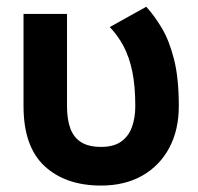

<svg xmlns="http://www.w3.org/2000/svg" viewBox="-20 -550 599 582"><path d="M183.1 -507.8H51.3V-228.3Q51.3 -105.7 115 -46.6Q178.7 12.5 286.6 12.5Q358.6 12.5 411.5 -17.7Q464.4 -47.9 493.2 -102.1Q522 -156.2 522 -228.3Q522 -313.7 507.4 -370.7Q492.9 -427.7 470.3 -465.3Q447.8 -502.9 423.3 -529.5L312.7 -468Q337.4 -442.4 354.6 -409.9Q371.8 -377.4 381 -333.4Q390.1 -289.3 390.1 -228.3Q390.1 -193.1 380 -165Q369.9 -137 347.2 -120.8Q324.5 -104.7 286.6 -104.7Q248.8 -104.7 226.1 -118.9Q203.4 -133.1 193.2 -160.6Q183.1 -188.2 183.1 -228.3Z"/></svg>

Font: Giphurs
Style: Regular
Weight: 400
Version: Version 2.010